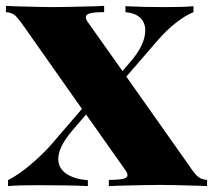

<svg xmlns="http://www.w3.org/2000/svg" viewBox="-21 -629 720 649"><path d="M679 -21V0Q666 0 657 -1Q552 -4 518 -4Q484 -4 370 -1Q361 0 347 0V-21Q380 -21 395 -24.5Q410 -28 410 -37Q410 -44 402 -55L270 -242L221 -185Q176 -131 176 -92Q176 -60 203.5 -41.5Q231 -23 276 -20V0Q219 -3 103 -3Q39 -3 6 0V-20Q43 -39 83.5 -73.5Q124 -108 152 -140L256 -261L61 -538Q41 -567 29.5 -577Q18 -587 -1 -588V-609Q12 -609 21 -608Q126 -605 160 -605Q194 -605 308 -608Q317 -609 331 -609V-588Q298 -588 283.5 -584Q269 -580 269 -571Q269 -564 276 -554L393 -389L418 -418Q470 -477 470 -526Q470 -553 453 -569Q436 -585 403 -588V-608Q460 -605 536 -605Q600 -605 633 -608V-588Q604 -576 573 -551.5Q542 -527 515 -496L406 -370L617 -71Q636 -42 648 -32Q660 -22 679 -21Z"/></svg>

Font: Playfair Display SC Black
Style: Regular
Weight: 900
Designer: Claus Eggers Sørensen
Foundry: Claus Eggers Sørensen
Version: Version 1.200; ttfautohint (v1.6)